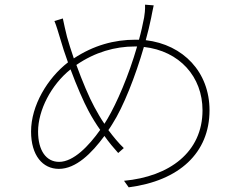

<svg xmlns="http://www.w3.org/2000/svg" viewBox="-20 -780 1040 822"><path d="M567 -581C531 -456 480 -339 440 -271C436 -264 431 -257 427 -250C411 -273 397 -298 384 -322C362 -362 332 -433 307 -502C387 -557 473 -581 556 -581ZM233 -87C178 -87 143 -135 143 -217C143 -308 199 -417 282 -483C308 -413 338 -344 359 -305C375 -275 392 -248 409 -224C360 -155 295 -87 233 -87ZM601 -760C602 -739 599 -716 597 -705C591 -674 584 -642 575 -610H560C469 -610 381 -586 296 -530C284 -565 274 -597 267 -622C261 -647 253 -680 249 -701L213 -690C220 -674 230 -641 238 -614C247 -583 258 -548 271 -513C183 -445 113 -328 113 -217C113 -114 163 -57 232 -57C305 -57 372 -123 427 -198C447 -170 467 -146 486 -125L510 -146C487 -168 465 -195 444 -223C450 -232 456 -240 461 -249C508 -322 560 -454 596 -579C749 -562 847 -451 847 -308C847 -128 705 -24 511 -6L531 22C747 -6 877 -125 877 -308C877 -471 765 -589 604 -608C613 -641 621 -673 627 -703C630 -717 633 -736 638 -757Z"/></svg>

Font: Noto Sans T Chinese Thin
Style: Regular
Weight: 100
Designer: Ryoko NISHIZUKA (kana & ideographs); Paul D. Hunt (Latin, Greek & Cyrillic); Wenlong ZHANG (bopomofo); Sandoll Communica
Foundry: Adobe Systems Incorporated
Version: Version 1.000;PS 1;hotconv 1.0.78;makeotf.lib2.5.61930